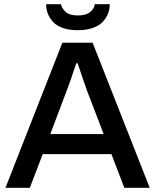

<svg xmlns="http://www.w3.org/2000/svg" viewBox="-20 -888 735 908"><path d="M347.2 -745.1Q306.6 -745.1 276.6 -755.9Q246.6 -766.6 230.2 -784.9Q213.9 -803.2 206.1 -824Q198.2 -844.7 198.2 -868.2H268.1Q272.9 -847.2 291.3 -831.1Q309.6 -814.9 348.1 -814.9Q387.2 -814.9 406.7 -831.5Q426.3 -848.1 428.2 -868.2H499Q499 -845.2 491 -824.2Q482.9 -803.2 466.1 -784.9Q449.2 -766.6 418.7 -755.9Q388.2 -745.1 347.2 -745.1ZM5.9 0 274.9 -686H418L688 0H567.9L506.8 -159.2H182.1L121.1 0ZM217.8 -253.9H470.2L393.1 -455.1Q375.5 -502.9 347.2 -588.9H340.8Q308.1 -490.2 293.9 -455.1Z"/></svg>

Font: Archivo Medium
Style: Regular
Weight: 500
Designer: Hector Gatti
Foundry: Omnibus-Type
Version: Version 2.001